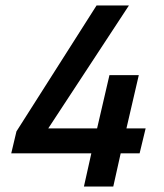

<svg xmlns="http://www.w3.org/2000/svg" viewBox="-20 -680 597 700"><path d="M393 0H286L313 -121H21L40 -201L332 -660H450L156 -212H334L379 -406H486L441 -212H511L489 -121H420Z"/></svg>

Font: Storia Sans SemiBold
Style: Italic
Weight: 600
Italic angle: -13°
Designer: Campivisivi
Foundry: Accademia di Belle Arti di Urbino and students of MA course of Visual design
Version: Version 60.001;May 25, 2020;FontCreator 12.0.0.2522 64-bit